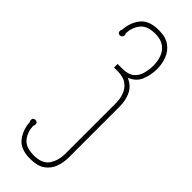

<svg xmlns="http://www.w3.org/2000/svg" viewBox="-243 -730 759 759"><g transform="rotate(45 137.0 -350.0)"><path d="M232 -101Q232 -73 222.5 -47.5Q213 -22 190.5 -6Q168 10 128 10Q73 10 49.5 -21Q26 -52 24 -92Q21 -95 21 -101Q21 -114 34 -114Q47 -114 47 -101Q47 -95 44 -92Q45 -58 64 -34Q83 -10 128 -10Q176 -10 194 -38Q212 -66 212 -101V-386Q212 -410 204 -431.5Q196 -453 177.5 -466.5Q159 -480 125 -480H107V-500H134Q166 -500 183 -514Q200 -528 206 -550.5Q212 -573 212 -596Q212 -619 204.5 -640.5Q197 -662 178.5 -676Q160 -690 128 -690Q83 -690 64 -665.5Q45 -641 44 -608Q47 -605 47 -599Q47 -594 43 -590Q39 -586 34 -586Q21 -586 21 -599Q21 -605 24 -608Q26 -649 49.5 -679.5Q73 -710 128 -710Q167 -710 189.5 -693.5Q212 -677 222 -651Q232 -625 232 -596Q232 -564 220 -533.5Q208 -503 174 -490Q206 -476 219 -448.5Q232 -421 232 -386Z"/></g></svg>

Font: Wire One
Style: Regular
Weight: 400
Designer: Alexei Vanyashin, Gayaneh Bagdasaryan
Foundry: Cyreal
Version: Version 1.102; ttfautohint (v1.8.3)